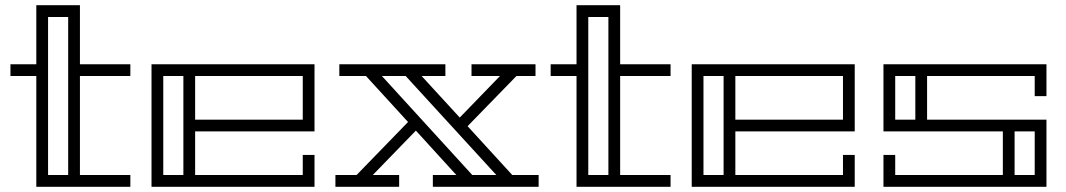

<svg xmlns="http://www.w3.org/2000/svg" viewBox="-20 -715 4081 735"><path d="M479 -45V0H119V-424H20V-469H119V-695H286V-469H479V-424H286V-45ZM241 -650H164V-45H241Z M560 -469H1184V-212H727V-45H1139V-122H1184V0H560ZM727 -424V-257H1139V-424ZM605 -45H682V-424H605Z M2042 -45V0H1637V-45H1727L1572 -215L1407 -45H1508V0H1264V-45H1345L1542 -248L1381 -424H1279V-469H1685V-424H1594L1740 -265L1894 -424H1785V-469H2030V-424H1957L1770 -232L1941 -45ZM1788 -45H1880L1533 -424H1442Z M2547 -45V0H2187V-424H2088V-469H2187V-695H2354V-469H2547V-424H2354V-45ZM2309 -650H2232V-45H2309Z M2628 -469H3252V-212H2795V-45H3207V-122H3252V0H2628ZM2795 -424V-257H3207V-424ZM2673 -45H2750V-424H2673Z M3986 -469V-347H3941V-424H3529V-257H3986V0H3362V-122H3407V-45H3819V-212H3362V-469ZM3864 -212V-45H3941V-212ZM3484 -424H3407V-257H3484Z"/></svg>

Font: Geostar
Style: Regular
Weight: 400
Designer: Joe Prince
Foundry: Joe Prince
Version: Version 1.002